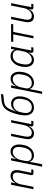

<svg xmlns="http://www.w3.org/2000/svg" viewBox="1688 -2474 986 4403"><g transform="rotate(-90 2181.5 -273.0)"><path d="M98 0H43L145 -512H201L180 -409H184Q239 -524 350 -524Q414 -524 448 -487.5Q482 -451 482 -385Q482 -351 475 -319L421 -49H499L489 0H415Q366 0 366 -42Q366 -48 370 -70L420 -319Q426 -350 426 -376Q426 -474 333 -474Q269 -474 223 -425Q172 -370 157 -297Z M560 200 703 -512H758L735 -400H738Q770 -463 811 -493.5Q852 -524 910 -524Q983 -524 1026 -471.5Q1069 -419 1069 -331Q1069 -245 1042 -168.5Q1015 -92 956.5 -40Q898 12 819 12Q765 12 726.5 -14Q688 -40 675 -87H672L615 200ZM814 -38Q885 -38 931.5 -85.5Q978 -133 996 -218L1008 -278Q1013 -310 1013 -337Q1013 -398 984 -436Q955 -474 897 -474Q839 -474 789 -427Q729 -373 713 -290L689 -171Q678 -118 710 -78Q742 -38 814 -38Z M1262 -512H1317L1253 -193Q1248 -168 1248 -136Q1248 -38 1339 -38Q1403 -38 1448 -87Q1499 -142 1514 -215L1573 -512H1628L1536 -49H1613L1604 0H1531Q1482 0 1482 -46Q1482 -54 1485 -70L1491 -103H1487Q1432 12 1323 12Q1259 12 1225 -24.5Q1191 -61 1191 -127Q1191 -153 1198 -193Z M1915 12Q1834 12 1785.5 -41.5Q1737 -95 1737 -188Q1737 -293 1783 -440.5Q1829 -588 1896 -655Q1959 -718 2079 -731L2227 -746L2216 -691L2067 -676Q2006 -670 1967 -647Q1928 -624 1893.5 -565Q1859 -506 1826 -397H1830Q1885 -512 2007 -512Q2080 -512 2126.5 -460.5Q2173 -409 2173 -324Q2173 -182 2102.5 -85Q2032 12 1915 12ZM1922 -37Q1990 -37 2039 -84Q2088 -131 2103 -217L2113 -272Q2118 -302 2118 -328Q2118 -389 2084.5 -426Q2051 -463 1988 -463Q1921 -463 1872.5 -415.5Q1824 -368 1807 -283L1796 -229Q1791 -206 1791 -173Q1791 -112 1825 -74.5Q1859 -37 1922 -37Z M2228 200 2371 -512H2426L2403 -400H2406Q2438 -463 2479 -493.5Q2520 -524 2578 -524Q2651 -524 2694 -471.5Q2737 -419 2737 -331Q2737 -245 2710 -168.5Q2683 -92 2624.5 -40Q2566 12 2487 12Q2433 12 2394.5 -14Q2356 -40 2343 -87H2340L2283 200ZM2482 -38Q2553 -38 2599.5 -85.5Q2646 -133 2664 -218L2676 -278Q2681 -310 2681 -337Q2681 -398 2652 -436Q2623 -474 2565 -474Q2507 -474 2457 -427Q2397 -373 2381 -290L2357 -171Q2346 -118 2378 -78Q2410 -38 2482 -38Z M3292 0H3220Q3170 0 3170 -45Q3170 -56 3173 -70L3181 -112H3178Q3146 -49 3105 -18.5Q3064 12 3006 12Q2933 12 2890 -40.5Q2847 -93 2847 -181Q2847 -267 2874 -343.5Q2901 -420 2959.5 -472Q3018 -524 3097 -524Q3151 -524 3189.5 -498Q3228 -472 3241 -425H3244L3261 -512H3316L3224 -49H3302ZM3127 -85Q3187 -139 3203 -222L3227 -341Q3238 -394 3206 -434Q3174 -474 3102 -474Q3031 -474 2984.5 -426.5Q2938 -379 2920 -294L2908 -234Q2903 -202 2903 -175Q2903 -114 2932 -76Q2961 -38 3019 -38Q3077 -38 3127 -85Z M3503 0 3595 -463H3420L3430 -512H3835L3825 -463H3650L3558 0Z M3944 -512H3999L3935 -193Q3930 -168 3930 -136Q3930 -38 4021 -38Q4085 -38 4130 -87Q4181 -142 4196 -215L4255 -512H4310L4218 -49H4295L4286 0H4213Q4164 0 4164 -46Q4164 -54 4167 -70L4173 -103H4169Q4114 12 4005 12Q3941 12 3907 -24.5Q3873 -61 3873 -127Q3873 -153 3880 -193Z"/></g></svg>

Font: IBM Plex Sans Light
Style: Italic
Weight: 300
Italic angle: -11.31°
Designer: Mike Abbink, Paul van der Laan, Pieter van Rosmalen
Foundry: Bold Monday
Version: Version 3.0